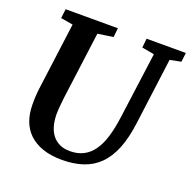

<svg xmlns="http://www.w3.org/2000/svg" viewBox="-132 -873 1005 1012"><g transform="rotate(20 370.5 -366.5)"><path d="M74.2 -209Q73.7 -228 74.5 -247.8Q75.2 -267.6 77.6 -289.6L128.9 -679.7L60.5 -691.4L66.9 -743.2H359.9L354.5 -691.9L268.1 -679.2L218.3 -301.3Q214.8 -272.9 212.9 -248.5Q210.9 -224.1 210.9 -205.1Q211.4 -168.5 220.2 -139.2Q229 -109.9 245.8 -89.6Q262.7 -69.3 286.9 -58.6Q311 -47.9 342.8 -47.9Q386.2 -47.9 418.7 -64.7Q451.2 -81.5 474.1 -114.3Q497.1 -147 511.7 -195.1Q526.4 -243.2 534.7 -305.7L585 -679.2L515.6 -691.9L521 -743.2H741.2L734.9 -691.9L672.9 -679.7L624 -306.2Q612.8 -219.7 588.4 -159.7Q564 -99.6 525.9 -62Q487.8 -24.4 436 -7.3Q384.3 9.8 319.3 9.8Q255.9 9.8 209.7 -6.6Q163.6 -22.9 133.5 -52Q103.5 -81.1 89.1 -121.1Q74.7 -161.1 74.2 -209Z"/></g></svg>

Font: Merriweather Bold
Style: Italic
Weight: 700
Italic angle: -7°
Designer: Eben Sorkin ( eben@eyebytes.com )
Foundry: Eben Sorkin ( eben@eyebytes.com )
Version: Version 1.5; ttfautohint (v0.97) -l 13 -r 13 -G 200 -x 24 -f